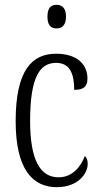

<svg xmlns="http://www.w3.org/2000/svg" viewBox="-20 -767 414 797"><path d="M215 -649C236 -649 254 -661 254 -698C254 -735 236 -747 215 -747C192 -747 177 -735 177 -698C177 -661 192 -649 215 -649ZM216 10C304 10 344 -47 344 -86C344 -103 340 -113 332 -119C315 -75 281 -31 223 -31C145 -31 105 -106 105 -265C105 -453 148 -506 213 -506C270 -506 288 -461 288 -394C324 -394 343 -405 343 -441C343 -503 296 -544 213 -544C115 -544 45 -479 45 -264C45 -63 116 10 216 10Z"/></svg>

Font: Noto Serif Hebrew ExtraCondensed Light
Style: Regular
Weight: 300
Width: 2
Designer: Monotype Design Team
Foundry: Monotype Imaging Inc.
Version: Version 2.004